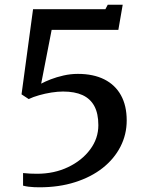

<svg xmlns="http://www.w3.org/2000/svg" viewBox="-20 -782 624 816"><path d="M78 -46.5Q92.5 -45 108 -44.2Q123.5 -43.5 137 -43.5Q210.5 -43.5 269.5 -71.8Q328.5 -100 363.2 -146.8Q398 -193.5 398 -250Q398 -299.5 381 -331Q364 -362.5 330.8 -377.8Q297.5 -393 248 -393Q225.5 -393 198.5 -388.8Q171.5 -384.5 146 -377.2Q120.5 -370 102 -361L71.5 -381L120.5 -743H428L438 -762H501.5L483 -655H199.5L155 -426.5Q170.5 -435 195.5 -444.8Q220.5 -454.5 250.2 -461.2Q280 -468 311 -468Q376.5 -468 423 -444.8Q469.5 -421.5 494 -377.2Q518.5 -333 518.5 -270Q518.5 -210.5 492 -158.8Q465.5 -107 416.5 -68.2Q367.5 -29.5 299.2 -7.8Q231 14 148 14Q137 14 125.2 13.5Q113.5 13 101.5 11.5Q89.5 10 78 7Z"/></svg>

Font: Merriweather Light 18pt Medium
Style: Regular
Weight: 500
Version: Version 2.100